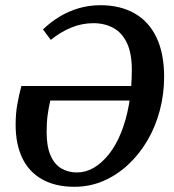

<svg xmlns="http://www.w3.org/2000/svg" viewBox="-20 -700 666 737"><path d="M265 17Q193 17 142 -11.5Q91 -40 65.5 -93.5Q40 -147 40 -221Q40 -264 46.5 -300Q53 -336 62 -370H537L529 -314H173Q167 -288 163 -259.5Q159 -231 159 -193Q159 -138 174 -103.5Q189 -69 215.5 -53.5Q242 -38 275 -38Q309 -38 340 -56Q371 -74 398 -108Q425 -142 444.5 -190Q464 -238 475 -299Q486 -360 486 -432Q486 -495 467.5 -534.5Q449 -574 415.5 -592.5Q382 -611 339 -611Q294 -611 253 -594Q212 -577 175 -547L145 -587Q174 -615 208.5 -636Q243 -657 282.5 -668.5Q322 -680 366 -680Q441 -680 496 -649Q551 -618 580.5 -556.5Q610 -495 610 -405Q610 -339 593.5 -276.5Q577 -214 546 -161Q515 -108 472 -68Q429 -28 377 -5.5Q325 17 265 17Z"/></svg>

Font: Source Serif 4 18pt SemiBold
Style: Italic
Weight: 600
Italic angle: -12°
Designer: Frank Grießhammer
Foundry: Adobe Systems Incorporated
Version: Version 4.004;hotconv 1.0.116;makeotfexe 2.5.65601